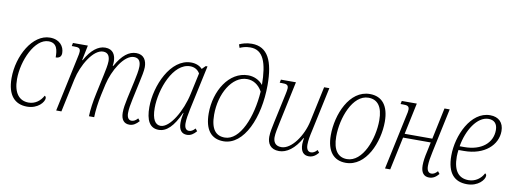

<svg xmlns="http://www.w3.org/2000/svg" viewBox="-62 -1121 3970 1483"><g transform="rotate(10 1923.5 -380.0)"><path d="M187 10C273 10 319 -49 319 -79C319 -87 315 -94 308 -97C286 -55 246 -23 194 -23C120 -23 75 -78 75 -186C75 -332 157 -516 265 -516C333 -516 340 -458 340 -403C367 -403 384 -416 384 -444C384 -497 347 -546 271 -546C135 -546 32 -362 32 -187C32 -52 92 10 187 10Z M990 10C1020 10 1043 -6 1065 -31L1050 -50C1033 -31 1018 -23 1001 -23C981 -23 965 -39 965 -77C965 -110 972 -147 981 -189L1012 -333C1020 -369 1031 -419 1031 -448C1031 -498 1010 -544 948 -544C891 -544 839 -505 790 -416H785C787 -427 788 -438 788 -448C788 -499 767 -544 705 -544C649 -544 595 -502 549 -418H545L569 -536H452L447 -511H465C499 -511 515 -507 515 -479C515 -468 512 -453 507 -431L415 0H456L512 -262C536 -373 615 -511 694 -511C738 -511 747 -475 747 -445C747 -416 737 -369 729 -332L697 -183C683 -119 673 -50 672 0H713C714 -51 723 -119 736 -179L755 -265C780 -375 858 -511 936 -511C981 -511 989 -476 989 -445C989 -414 979 -367 971 -329L940 -188C930 -141 924 -106 924 -74C924 -17 949 10 990 10Z M1220 10C1281 10 1334 -40 1384 -152H1387C1380 -120 1377 -98 1377 -73C1377 -17 1401 10 1441 10C1471 10 1494 -6 1515 -31L1500 -50C1483 -31 1468 -23 1452 -23C1431 -23 1416 -38 1416 -77C1416 -109 1423 -146 1432 -190L1507 -538H1493L1466 -511C1448 -531 1418 -546 1378 -546C1217 -546 1119 -318 1119 -151C1119 -48 1149 10 1220 10ZM1229 -23C1188 -23 1161 -62 1161 -151C1161 -300 1243 -516 1376 -516C1405 -516 1434 -504 1452 -473L1416 -307C1387 -169 1302 -23 1229 -23Z M1728 10C1888 10 1989 -220 1989 -476C1989 -664 1940 -770 1815 -770C1773 -770 1736 -758 1717 -748L1726 -722C1744 -730 1770 -740 1808 -740C1910 -740 1944 -645 1946 -470C1916 -507 1872 -525 1829 -525C1679 -525 1579 -359 1579 -184C1579 -54 1632 10 1728 10ZM1733 -20C1663 -20 1622 -66 1622 -181C1622 -343 1707 -495 1826 -495C1873 -495 1916 -470 1945 -418C1932 -217 1853 -20 1733 -20Z M2164 10C2223 10 2285 -33 2334 -122H2337C2335 -108 2332 -88 2332 -74C2332 -16 2357 10 2397 10C2428 10 2451 -6 2472 -31L2457 -50C2440 -31 2425 -23 2408 -23C2388 -23 2372 -38 2372 -77C2372 -110 2379 -147 2389 -190L2463 -536H2422L2363 -260C2339 -144 2256 -23 2176 -23C2124 -23 2112 -59 2112 -90C2112 -119 2122 -164 2131 -207L2201 -536H2083L2078 -511H2096C2130 -511 2146 -507 2146 -479C2146 -468 2142 -450 2138 -430L2089 -203C2081 -166 2071 -119 2071 -86C2071 -35 2095 10 2164 10Z M2687 10C2846 10 2930 -194 2930 -355C2930 -480 2876 -546 2780 -546C2620 -546 2537 -343 2537 -181C2537 -56 2591 10 2687 10ZM2691 -20C2622 -20 2580 -71 2580 -178C2580 -324 2651 -516 2774 -516C2845 -516 2886 -466 2886 -358C2886 -212 2815 -20 2691 -20Z M3341 10C3372 10 3395 -6 3416 -31L3401 -50C3384 -31 3369 -23 3353 -23C3332 -23 3317 -39 3317 -77C3317 -109 3324 -147 3333 -189L3407 -536H3366L3314 -290H3097L3149 -536H3031L3026 -511H3044C3078 -511 3094 -507 3094 -479C3094 -468 3091 -451 3086 -431L2994 0H3035L3090 -259H3307L3292 -187C3281 -140 3276 -105 3276 -74C3276 -17 3300 10 3341 10Z M3638 10C3726 10 3773 -49 3773 -79C3773 -87 3770 -94 3762 -97C3741 -55 3698 -23 3645 -23C3570 -23 3524 -71 3524 -187C3524 -201 3526 -223 3528 -239H3571C3733 -239 3830 -332 3830 -440C3830 -506 3791 -546 3723 -546C3572 -546 3481 -345 3481 -187C3481 -46 3542 10 3638 10ZM3532 -269C3553 -397 3627 -516 3716 -516C3760 -516 3786 -490 3786 -440C3786 -341 3705 -269 3568 -269Z"/></g></svg>

Font: Noto Serif Condensed ExtraLight
Style: Italic
Weight: 200
Width: 3
Italic angle: -12°
Designer: Monotype Design Team
Foundry: Monotype Imaging Inc.
Version: Version 2.013